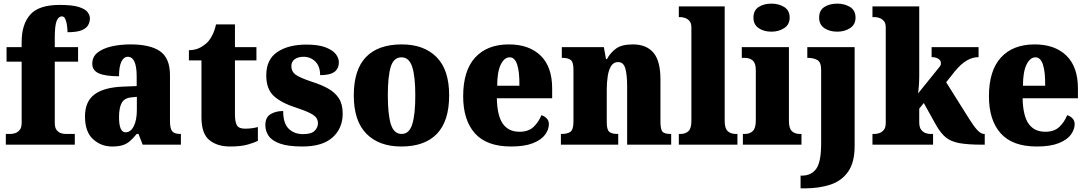

<svg xmlns="http://www.w3.org/2000/svg" viewBox="-20 -795 5978 1055"><path d="M12 0V-59H39Q48 -59 62 -63Q76 -67 87.5 -80Q99 -93 99 -120V-456H16V-536H99V-565Q99 -661 146 -714.5Q193 -768 308 -768Q378 -768 413.5 -756.5Q449 -745 461.5 -728Q474 -711 474 -694Q474 -674 464 -656.5Q454 -639 428 -628.5Q402 -618 351 -618Q351 -632 348.5 -652.5Q346 -673 339.5 -689Q333 -705 320 -705Q302 -705 291.5 -680.5Q281 -656 281 -589V-536H409V-456H281V-120Q281 -93 291.5 -80Q302 -67 316 -63Q330 -59 340 -59H391V0Z M596 10Q535 10 491 -30.5Q447 -71 447 -155Q447 -237 499 -276Q551 -315 655 -319L731 -322V-375Q731 -483 682 -483Q660 -483 647 -456Q634 -429 634 -376Q559 -376 523 -392Q487 -408 487 -445Q487 -483 516 -506Q545 -529 593 -540Q641 -551 698 -551Q806 -551 860 -513Q914 -475 914 -382V-129Q914 -89 926 -74Q938 -59 970 -59H974V0H764L741 -59H731Q710 -33 692 -18Q674 -3 651.5 3.5Q629 10 596 10ZM670 -68Q698 -68 715 -101.5Q732 -135 732 -191V-263L703 -260Q664 -257 649 -230Q634 -203 634 -151Q634 -68 670 -68Z M1245 10Q1173 10 1130 -25.5Q1087 -61 1087 -150V-463H1018V-519Q1058 -520 1084.5 -536Q1111 -552 1124 -567Q1137 -582 1148.5 -605.5Q1160 -629 1167 -661H1271V-536H1389V-463H1271V-167Q1271 -126 1281.5 -107Q1292 -88 1326 -88Q1365 -88 1397 -97V-21Q1380 -12 1342 -1Q1304 10 1245 10Z M1642 10Q1563 10 1518.5 -6Q1474 -22 1456 -48.5Q1438 -75 1438 -108Q1438 -150 1466.5 -167.5Q1495 -185 1536 -185Q1536 -117 1566.5 -87.5Q1597 -58 1645 -58Q1690 -58 1708.5 -76Q1727 -94 1727 -118Q1727 -147 1699.5 -164.5Q1672 -182 1614 -201Q1528 -228 1485.5 -266.5Q1443 -305 1443 -381Q1443 -468 1503.5 -509Q1564 -550 1664 -550Q1728 -550 1767 -535.5Q1806 -521 1824 -499Q1842 -477 1842 -453Q1842 -418 1817.5 -400Q1793 -382 1739 -382Q1739 -431 1712.5 -457Q1686 -483 1648 -483Q1619 -483 1600 -470Q1581 -457 1581 -431Q1581 -402 1604 -385Q1627 -368 1693 -346Q1744 -330 1782 -309Q1820 -288 1841.5 -255.5Q1863 -223 1863 -171Q1863 -90 1807.5 -40Q1752 10 1642 10Z M2185 10Q2063 10 1993.5 -60Q1924 -130 1924 -271Q1924 -412 1991 -481.5Q2058 -551 2188 -551Q2309 -551 2378.5 -481.5Q2448 -412 2448 -271Q2448 -130 2381 -60Q2314 10 2185 10ZM2187 -59Q2229 -59 2245.5 -113Q2262 -167 2262 -271Q2262 -375 2245 -427.5Q2228 -480 2186 -480Q2143 -480 2127 -427.5Q2111 -375 2111 -271Q2111 -167 2127.5 -113Q2144 -59 2187 -59Z M2788 10Q2654 10 2589.5 -62.5Q2525 -135 2525 -266Q2525 -407 2591 -479Q2657 -551 2776 -551Q2887 -551 2950.5 -489.5Q3014 -428 3014 -309V-255H2710Q2712 -159 2743 -115Q2774 -71 2835 -71Q2883 -71 2911 -97Q2939 -123 2955 -162Q2972 -157 2984 -144.5Q2996 -132 2996 -113Q2996 -84 2975.5 -55.5Q2955 -27 2909 -8.5Q2863 10 2788 10ZM2834 -324Q2835 -399 2822 -439.5Q2809 -480 2781 -480Q2751 -480 2731.5 -440Q2712 -400 2712 -324Z M3062 0V-59H3066Q3098 -59 3114.5 -71Q3131 -83 3131 -127V-413Q3131 -454 3116 -465.5Q3101 -477 3071 -477H3067V-536H3298L3310 -470H3315Q3332 -503 3363.5 -527Q3395 -551 3457 -551Q3532 -551 3570.5 -505.5Q3609 -460 3609 -359V-129Q3609 -83 3620.5 -71Q3632 -59 3664 -59H3668V0H3426V-320Q3426 -384 3416 -419Q3406 -454 3376 -454Q3352 -454 3338.5 -433Q3325 -412 3319.5 -377.5Q3314 -343 3314 -303V-124Q3314 -82 3328 -70.5Q3342 -59 3373 -59H3377V0Z M3710 0V-59H3720Q3746 -59 3762.5 -74Q3779 -89 3779 -130V-644Q3779 -669 3767.5 -681Q3756 -693 3742 -697Q3728 -701 3720 -701H3710V-760H3962V-130Q3962 -89 3979 -74Q3996 -59 4022 -59H4032V0Z M4219 -621Q4177 -621 4148.5 -640.5Q4120 -660 4120 -698Q4120 -738 4148.5 -756.5Q4177 -775 4219 -775Q4259 -775 4289 -756.5Q4319 -738 4319 -698Q4319 -660 4289 -640.5Q4259 -621 4219 -621ZM4062 0V-59H4073Q4100 -59 4116.5 -75Q4133 -91 4133 -133V-410Q4133 -448 4116 -462.5Q4099 -477 4073 -477H4056V-536H4315V-130Q4315 -89 4331.5 -74Q4348 -59 4374 -59H4384V0Z M4581 -621Q4538 -621 4509.5 -640.5Q4481 -660 4481 -698Q4481 -738 4509.5 -756.5Q4538 -775 4581 -775Q4621 -775 4651 -756.5Q4681 -738 4681 -698Q4681 -660 4651 -640.5Q4621 -621 4581 -621ZM4379 240V170H4386Q4438 170 4465 132.5Q4492 95 4492 -6V-411Q4492 -454 4470.5 -465.5Q4449 -477 4420 -477H4416V-536H4676V8Q4676 97 4640.5 148Q4605 199 4543 219.5Q4481 240 4401 240Z M4774 0V-59H4788Q4796 -59 4810 -63Q4824 -67 4835.5 -80Q4847 -93 4847 -120V-644Q4847 -669 4835.5 -681Q4824 -693 4810 -697Q4796 -701 4788 -701H4774V-760H5031V-379Q5031 -353 5029 -324Q5027 -295 5025 -282L5142 -427Q5149 -435 5149.5 -441Q5150 -447 5150 -450Q5150 -463 5136 -472Q5122 -481 5099 -481V-536H5357V-481Q5325 -481 5293 -463Q5261 -445 5225 -401L5179 -343L5304 -144Q5330 -102 5350 -80.5Q5370 -59 5387 -59H5391V0H5378Q5299 0 5252 -8.5Q5205 -17 5177 -40Q5149 -63 5124 -107L5056 -229L5031 -198V-124Q5031 -95 5042 -81.5Q5053 -68 5067 -63.5Q5081 -59 5089 -59H5107V0Z M5677 10Q5543 10 5478.5 -62.5Q5414 -135 5414 -266Q5414 -407 5480 -479Q5546 -551 5665 -551Q5776 -551 5839.5 -489.5Q5903 -428 5903 -309V-255H5599Q5601 -159 5632 -115Q5663 -71 5724 -71Q5772 -71 5800 -97Q5828 -123 5844 -162Q5861 -157 5873 -144.5Q5885 -132 5885 -113Q5885 -84 5864.5 -55.5Q5844 -27 5798 -8.5Q5752 10 5677 10ZM5723 -324Q5724 -399 5711 -439.5Q5698 -480 5670 -480Q5640 -480 5620.5 -440Q5601 -400 5601 -324Z"/></svg>

Font: Noto Serif Myanmar SemiCondensed Black
Style: Regular
Weight: 900
Width: 4
Designer: Ben Mitchell and the Monotype Design Team
Foundry: Monotype Imaging Inc.
Version: Version 2.106; ttfautohint (v1.8.4.7-5d5b)